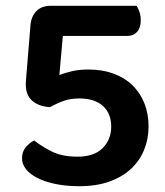

<svg xmlns="http://www.w3.org/2000/svg" viewBox="-20 -628 570 663"><path d="M85 -538Q87 -570 105 -589Q123 -608 155 -608H452Q457 -600 461.5 -587Q466 -574 466 -558Q466 -532 453.5 -518Q441 -504 420 -504H197L185 -369Q203 -376 228 -382Q253 -388 285 -388Q333 -388 371.5 -374Q410 -360 437 -334Q464 -308 478.5 -271.5Q493 -235 493 -191Q493 -149 478 -111.5Q463 -74 433.5 -46Q404 -18 359 -1.5Q314 15 254 15Q209 15 172.5 7.5Q136 0 110 -13Q84 -26 70 -43.5Q56 -61 56 -82Q56 -104 69 -119.5Q82 -135 98 -143Q123 -123 158.5 -105Q194 -87 248 -87Q305 -87 334.5 -116.5Q364 -146 364 -191Q364 -236 335.5 -262Q307 -288 254 -288Q223 -288 199.5 -279.5Q176 -271 153 -258Q115 -260 92 -279.5Q69 -299 69 -337Q69 -342 69.5 -348.5Q70 -355 71 -367L85 -538Z"/></svg>

Font: Baloo Da 2 SemiBold
Style: Regular
Weight: 600
Designer: Noopur Datye, Sulekha Rajkumar and Ek Type
Foundry: Ek Type
Version: Version 1.640;hotconv 1.0.111;makeotfexe 2.5.65597; ttfautoh